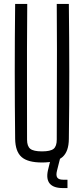

<svg xmlns="http://www.w3.org/2000/svg" viewBox="-20 -820 427 976"><path d="M193.5 6Q121 6 89.5 -22Q58 -50 57 -114Q55 -287.5 55 -457Q55 -626.5 57 -800H118.5Q117.5 -684.5 117.2 -570Q117 -455.5 117.2 -341Q117.5 -226.5 117.5 -110.5Q117.5 -76.5 134 -63.5Q150.5 -50.5 193.5 -50.5Q236.5 -50.5 252.5 -63.5Q268.5 -76.5 268.5 -110.5Q268.5 -226.5 269 -341Q269.5 -455.5 269.5 -570Q269.5 -684.5 268.5 -800H330Q332 -626.5 332.2 -457Q332.5 -287.5 330 -114Q329.5 -50 297.8 -22Q266 6 193.5 6ZM323 136H299.5Q252.5 136 233.2 113.5Q214 91 223.5 46.5L238.5 -15H285.5L270 46.5Q263.5 71.5 271 82.5Q278.5 93.5 300.5 93.5H323Z"/></svg>

Font: Big Shoulders Text Thin Light
Style: Regular
Weight: 300
Version: Version 2.002